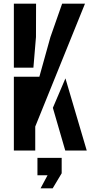

<svg xmlns="http://www.w3.org/2000/svg" viewBox="-20 -820 498 1046"><path d="M55.5 0V-402H194.5L254.5 -617.5L318.5 -800H443L172 -130.5V0ZM55.5 -451.5V-800H176.5L176 -618.5L162 -451.5ZM335.5 0 268 -232.5 336.5 -393 452.5 0ZM201 206 239 135H184V40H316V124L267 206Z"/></svg>

Font: Big Shoulders Stencil Text
Style: Bold
Weight: 700
Designer: Patric King
Foundry: XO Type Co
Version: Version 1.000